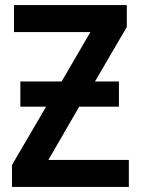

<svg xmlns="http://www.w3.org/2000/svg" viewBox="-20 -734 553 754"><path d="M60 -414H222L335 -608H35V-714H478V-628L353 -414H447V-315H291L170 -106H486V0H27V-86L161 -315H60Z"/></svg>

Font: Noto Sans SemiCondensed SemiBold
Style: Regular
Weight: 600
Width: 4
Designer: Monotype Design Team
Foundry: Monotype Imaging Inc.
Version: Version 2.013; ttfautohint (v1.8.4.7-5d5b)